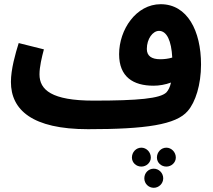

<svg xmlns="http://www.w3.org/2000/svg" viewBox="-20 -594 1014 914"><path d="M399 21C672 21 819 0 874 -66C910 -107 937 -190 937 -287C937 -447 872 -574 745 -574C628 -574 547 -453 547 -336C547 -228 614 -186 711 -186C738 -186 767 -191 794 -201C789 -178 781 -164 772 -154C742 -125 639 -115 425 -115C226 -115 168 -166 168 -240C168 -276 179 -322 189 -359L69 -389C53 -338 32 -264 32 -204C32 -71 133 21 399 21ZM679 -361C679 -409 707 -447 737 -447C774 -447 796 -400 800 -320C781 -314 760 -312 743 -312C701 -312 679 -328 679 -361ZM653 199C677 199 698 180 698 156C698 130 677 109 653 109C628 109 608 130 608 156C608 180 628 199 653 199ZM772 199C796 199 817 180 817 156C817 130 796 109 772 109C747 109 727 130 727 156C727 180 747 199 772 199ZM712 300C736 300 757 280 757 255C757 229 736 209 712 209C687 209 667 229 667 255C667 280 687 300 712 300Z"/></svg>

Font: Noto Sans Arabic UI SmCn
Style: Bold
Weight: 700
Width: 4
Designer: Monotype Design Team, Nadine Chahine and Nizar Qandah
Foundry: Monotype Imaging Inc.
Version: Version 2.010